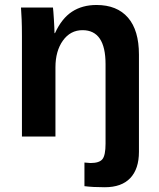

<svg xmlns="http://www.w3.org/2000/svg" viewBox="-20 -559 651 786"><path d="M408.7 207.5Q359.9 207.5 325.7 203.1V106.4L350.6 108.4Q386.7 108.4 399.4 92.5Q412.1 76.7 412.1 29.3V-296.4Q412.1 -435.5 317.9 -435.5Q268.1 -435.5 237.5 -392.8Q207 -350.1 207 -283.2V0H69.8V-410.2Q69.8 -452.6 68.6 -479.7Q67.4 -506.8 65.9 -528.3H196.8Q198.2 -519 200.7 -478.8Q203.1 -438.5 203.1 -423.3H205.1Q232.9 -483.9 274.9 -511.2Q316.9 -538.6 375 -538.6Q459 -538.6 503.9 -486.8Q548.8 -435.1 548.8 -335.4V62.5Q548.8 132.3 513.4 169.9Q478 207.5 408.7 207.5Z"/></svg>

Font: Arial
Style: Bold
Weight: 700
Designer: Steve Matteson
Foundry: Ascender Corporation
Version: Version 2.00.3